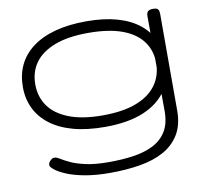

<svg xmlns="http://www.w3.org/2000/svg" viewBox="-76 -549 887 832"><g transform="rotate(-10 368.0 -133.0)"><path d="M343 201Q280 201 232 192Q184 183 152.5 169.5Q121 156 105 143Q89 130 89 123Q89 116 90.5 113Q92 110 95 106Q103 98 106.5 96Q110 94 118 94Q126 94 140 103Q154 112 179.5 124Q205 136 245.5 145Q286 154 346 154Q403 154 453 147Q503 140 541 121Q579 102 600.5 67.5Q622 33 622 -22L620 -439Q620 -455 627 -461Q634 -467 650 -467Q660 -467 665.5 -464.5Q671 -462 673.5 -456Q676 -450 676 -439V-15Q676 48 650.5 90Q625 132 580 156.5Q535 181 474.5 191Q414 201 343 201ZM357 1Q277 1 217 -15.5Q157 -32 116.5 -63Q76 -94 55.5 -136.5Q35 -179 35 -231Q35 -284 55 -326.5Q75 -369 115.5 -400Q156 -431 216 -447.5Q276 -464 355 -464Q432 -464 490 -447.5Q548 -431 586.5 -400Q625 -369 644.5 -326.5Q664 -284 664 -232Q664 -162 630 -109.5Q596 -57 527.5 -28Q459 1 357 1ZM355 -50Q445 -50 504 -73Q563 -96 592.5 -137.5Q622 -179 622 -234Q622 -288 592.5 -328.5Q563 -369 504 -391Q445 -413 354 -413Q265 -413 206.5 -390.5Q148 -368 119 -328Q90 -288 90 -233Q90 -178 119 -137Q148 -96 207 -73Q266 -50 355 -50Z"/></g></svg>

Font: Fredoka Expanded Light
Style: Regular
Weight: 300
Width: 7
Designer: Ben Nathan
Foundry: Milena B. Brandão, Ben Nathan
Version: Version 2.001